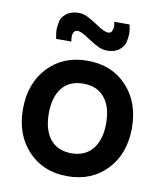

<svg xmlns="http://www.w3.org/2000/svg" viewBox="-87 -848 792 934"><g transform="rotate(10 309.0 -381.0)"><path d="M393.1 -620.1Q372.1 -620.1 350.8 -629.6Q329.6 -639.2 296.4 -661.1Q256.3 -689.5 236.8 -689.5Q212.4 -689.5 212.4 -654.8Q212.4 -644.5 215.3 -633.3H139.6Q133.8 -661.6 133.8 -679.7Q133.8 -690.9 138.7 -716.8Q142.1 -739.3 165.5 -758.3Q188.5 -776.9 226.1 -776.9Q248 -776.9 268.1 -767.6Q288.1 -758.3 322.3 -735.8Q363.3 -707.5 382.3 -707.5Q397.9 -707.5 402.3 -719.7Q407.2 -732.9 407.2 -741.2Q407.2 -751 403.3 -764.2H479.5Q485.4 -740.2 485.4 -717.8Q485.4 -704.6 481 -681.2Q476.6 -658.2 454.1 -639.2Q430.7 -620.1 393.1 -620.1ZM308.6 15.1Q188.5 15.1 114.3 -64.2Q40 -143.6 40 -270Q40 -396.5 114.5 -475.8Q189 -555.2 308.6 -555.2Q429.7 -555.2 503.9 -476.1Q578.1 -397 578.1 -270Q578.1 -143.1 503.7 -64Q429.2 15.1 308.6 15.1ZM308.6 -98.1Q376.5 -98.1 413.6 -143.8Q450.7 -189.5 450.7 -270Q450.7 -351.6 413.8 -396.7Q377 -441.9 308.6 -441.9Q240.2 -441.9 203.9 -397Q167.5 -352.1 167.5 -270Q167.5 -188.5 204.3 -143.3Q241.2 -98.1 308.6 -98.1Z"/></g></svg>

Font: Vela Sans Bd
Style: Bold
Weight: 700
Designer: Principal design: Mikhail Sharanda - project Manrope.
Design modification: Ravid Balaliev
Foundry: Mikhail Sharanda
Version: Version 1.001